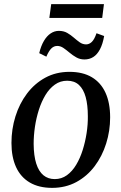

<svg xmlns="http://www.w3.org/2000/svg" viewBox="-20 -899 588 930"><path d="M316.5 -551Q381 -551 424.8 -525Q468.5 -499 491 -449.8Q513.5 -400.5 513.5 -330.5Q513.5 -265 494.2 -203.8Q475 -142.5 438.5 -94Q402 -45.5 349.8 -17.2Q297.5 11 232.5 11Q168.5 11 124.5 -14.8Q80.5 -40.5 58 -89.2Q35.5 -138 35.5 -206.5Q35.5 -273.5 54.8 -335.2Q74 -397 110.8 -445.8Q147.5 -494.5 199.5 -522.8Q251.5 -551 316.5 -551ZM305.5 -508Q272 -508 245.8 -489.2Q219.5 -470.5 200.2 -438.8Q181 -407 168.2 -367Q155.5 -327 149.2 -284.5Q143 -242 143 -202Q143.5 -144.5 155.5 -106.8Q167.5 -69 190.2 -50.2Q213 -31.5 245 -31.5Q278 -31.5 304 -50.2Q330 -69 349 -100.8Q368 -132.5 380.5 -172.2Q393 -212 399.5 -254.2Q406 -296.5 405.5 -336Q405.5 -390.5 395 -428.8Q384.5 -467 362.5 -487.5Q340.5 -508 305.5 -508ZM170 -641.5Q178.5 -677 192.8 -701Q207 -725 225.5 -737.2Q244 -749.5 265 -749.5Q288.5 -749.5 305.8 -739.5Q323 -729.5 337.5 -716.8Q352 -704 366.2 -694Q380.5 -684 397 -684Q412 -684 424.5 -695.8Q437 -707.5 447.5 -738L484.5 -724.5Q477.5 -685 464 -659.8Q450.5 -634.5 431.8 -622.8Q413 -611 389 -611Q367.5 -611 349.8 -621Q332 -631 317 -643.8Q302 -656.5 287.5 -666.5Q273 -676.5 257.5 -676.5Q241 -676.5 228.8 -664.5Q216.5 -652.5 204.5 -624.5ZM228 -879H483.5L475 -812H219Z"/></svg>

Font: Merriweather 60pt
Style: Italic
Weight: 400
Italic angle: -7.8°
Version: Version 2.101